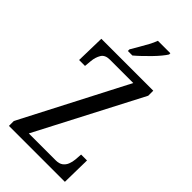

<svg xmlns="http://www.w3.org/2000/svg" viewBox="-282 -1005 1080 1080"><g transform="rotate(45 258.0 -465.5)"><path d="M31 0V-39L355 -665H169Q131 -665 116.5 -640.5Q102 -616 99 -584L95 -541H48L52 -714H465V-674L140 -49H354Q381 -49 396.5 -60.5Q412 -72 419.5 -90.5Q427 -109 429 -131L432 -173H479L476 0ZM206 -784Q220 -808 235 -833.5Q250 -859 263.5 -884Q277 -909 285 -931H384V-921Q376 -908 360 -888.5Q344 -869 323.5 -848Q303 -827 281.5 -806.5Q260 -786 242 -771H206Z"/></g></svg>

Font: Noto Serif Khmer Condensed
Style: Regular
Weight: 400
Width: 3
Designer: Danh Hong and the Monotype Design Team
Foundry: Monotype Imaging Inc.
Version: Version 2.004